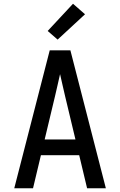

<svg xmlns="http://www.w3.org/2000/svg" viewBox="-20 -1003 640 1023"><path d="M56 0 245 -735H355L544 0H444L402 -176H198L156 0ZM382 -260 327 -490Q320 -519 313.5 -548.5Q307 -578 300 -608Q293 -578 286.5 -548.5Q280 -519 273 -490L218 -260ZM287 -792 234 -838 369 -983 433 -927Z"/></svg>

Font: Iosevka Fixed Medium Extended
Style: Regular
Weight: 500
Width: 7
Monospace: yes
Designer: Belleve Invis
Foundry: Belleve Invis
Version: Version 24.1.1; ttfautohint (v1.8.4)